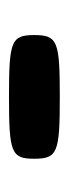

<svg xmlns="http://www.w3.org/2000/svg" viewBox="117 -518 153 427"><g transform="rotate(-90 193.5 -304.5)"><path d="M329 -305C329 -356 316 -361 192 -361C67 -361 54 -356 54 -305C54 -253 67 -248 192 -248C316 -248 329 -253 329 -305Z"/></g></svg>

Font: Asimov Print
Style: A
Weight: 500
Designer: Google
Version: Version 2.000980: 2014